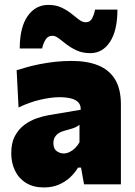

<svg xmlns="http://www.w3.org/2000/svg" viewBox="-20 -770 564 802"><path d="M163.5 13Q119.5 13 89 -5.8Q58.5 -24.5 42.8 -57Q27 -89.5 27 -130Q27 -173.5 42.5 -202.2Q58 -231 82.2 -248.8Q106.5 -266.5 133.5 -275.8Q160.5 -285 183.5 -289L317 -311.5Q318 -330 308 -341.5Q298 -353 277.5 -358.5Q257 -364 227 -364Q210 -364 189.8 -361.2Q169.5 -358.5 147.2 -353.2Q125 -348 102.5 -340Q80 -332 57.5 -321L49.5 -476.5Q68.5 -482.5 93 -489.5Q117.5 -496.5 147 -502.2Q176.5 -508 210 -511.8Q243.5 -515.5 280 -515.5Q344.5 -515.5 390.5 -496.8Q436.5 -478 460.8 -438Q485 -398 485 -334Q485 -308.5 485 -273Q485 -237.5 485 -211.5V-177.5Q485 -137.5 485 -93.2Q485 -49 485 0H331L318.5 -70H306Q293 -48 273 -29.2Q253 -10.5 225.8 1.2Q198.5 13 163.5 13ZM246 -129Q258 -129 270.2 -134.8Q282.5 -140.5 293.2 -151Q304 -161.5 312 -175.5V-249Q307 -244.5 300.2 -240.8Q293.5 -237 281.2 -233Q269 -229 248 -223.5Q235.5 -220.5 225.2 -213.8Q215 -207 209 -196.8Q203 -186.5 203 -171.5Q203 -149 216.5 -139Q230 -129 246 -129ZM357.5 -548Q325.5 -548 301.2 -559Q277 -570 258.5 -584.2Q240 -598.5 225.8 -609.5Q211.5 -620.5 199.5 -620.5Q179.5 -620.5 169.5 -603.2Q159.5 -586 156 -567.5H62.5Q62.5 -655.5 95.2 -702.5Q128 -749.5 182 -749.5Q213.5 -749.5 236.8 -738.5Q260 -727.5 277.8 -713.2Q295.5 -699 310 -688Q324.5 -677 338 -677Q357 -677 365.5 -694.5Q374 -712 377 -730H470.5Q470.5 -642.5 439.5 -595.2Q408.5 -548 357.5 -548Z"/></svg>

Font: Commissioner Thin ExtraBold
Style: Regular
Weight: 800
Version: Version 1.000